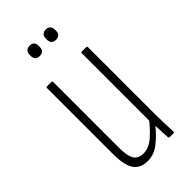

<svg xmlns="http://www.w3.org/2000/svg" viewBox="-208 -695 753 753"><g transform="rotate(-45 168.5 -318.0)"><path d="M133 6Q93 6 74 -20.5Q55 -47 55 -112V-476Q55 -481 59 -481H84Q89 -481 89 -476V-114Q89 -63 102 -45Q115 -27 141 -27Q172 -27 200.5 -52Q229 -77 256 -113L258 -79Q229 -43 198.5 -18.5Q168 6 133 6ZM259 0Q255 0 254 -5Q253 -28 251.5 -54.5Q250 -81 250 -95L248 -99V-476Q248 -481 253 -481H278Q282 -481 282 -476V-114Q282 -82 283 -55Q284 -28 285 -6Q286 0 281 0ZM124 -585Q112 -585 105.5 -591.5Q99 -598 99 -610V-617Q99 -629 105.5 -635.5Q112 -642 125 -642Q137 -642 143 -635.5Q149 -629 149 -617V-610Q149 -598 142.5 -591.5Q136 -585 124 -585ZM214 -585Q202 -585 195.5 -591.5Q189 -598 189 -610V-617Q189 -629 195.5 -635.5Q202 -642 214 -642Q226 -642 232.5 -635.5Q239 -629 239 -617V-610Q239 -598 232.5 -591.5Q226 -585 214 -585Z"/></g></svg>

Font: Sofia Sans Extra Condensed ExtraLight
Style: Regular
Weight: 250
Designer: Botio Nikoltchev, Ani Petrova
Foundry: lettersoup
Version: Version 4.101